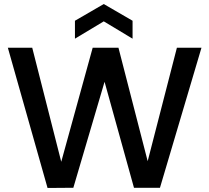

<svg xmlns="http://www.w3.org/2000/svg" viewBox="-20 -932 1039 953"><path d="M19 -695H140L284 -129L440 -695H568L713 -132L858 -695H980L774 0H645L499 -526L344 0L216 1ZM638 -740 495 -826 352 -740V-829L495 -912L638 -829Z"/></svg>

Font: SVN-Poppins Medium
Style: Regular
Weight: 500
Designer: Ninad Kale (Devanagari), Jonny Pinhorn (Latin)
Foundry: Indian Type Foundry
Version: Version 3.002 2017; ttfautohint (v1.8.3)